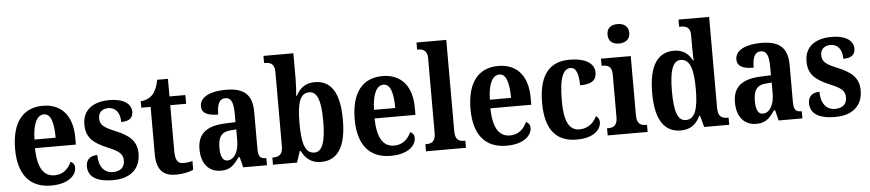

<svg xmlns="http://www.w3.org/2000/svg" viewBox="-44 -1046 6054 1336"><g transform="rotate(-5 2983.0 -378.0)"><path d="M268 10C392 10 445 -48 445 -100C445 -122 433 -136 417 -143C396 -97 359 -59 299 -59C222 -59 181 -121 178 -259H464V-307C464 -465 385 -548 258 -548C120 -548 40 -452 40 -264C40 -90 117 10 268 10ZM328 -319H180C182 -428 212 -488 261 -488C309 -488 328 -422 328 -319Z M702 10C825 10 893 -55 893 -159C893 -249 837 -291 750 -327C665 -362 641 -381 641 -428C641 -469 670 -492 710 -492C760 -492 792 -456 792 -388C850 -388 875 -411 875 -453C875 -502 831 -547 722 -547C610 -547 535 -495 535 -393C535 -301 584 -260 685 -218C760 -187 787 -165 787 -121C787 -77 763 -46 704 -46C644 -46 606 -93 606 -174C568 -174 527 -157 527 -102C527 -34 576 10 702 10Z M1139 10C1199 10 1242 -4 1262 -13V-75C1243 -69 1221 -66 1198 -66C1157 -66 1142 -93 1142 -156V-475H1253V-536H1142V-659H1067C1058 -612 1044 -583 1028 -562C1010 -541 981 -523 940 -520V-475H1005V-147C1005 -30 1055 10 1139 10Z M1454 10C1520 10 1545 -19 1584 -73H1592L1610 0H1776V-50H1773C1733 -50 1720 -66 1720 -121V-378C1720 -503 1658 -548 1536 -548C1434 -548 1354 -517 1354 -448C1354 -402 1392 -381 1469 -381C1469 -448 1484 -490 1527 -490C1573 -490 1584 -447 1584 -373V-318L1512 -315C1382 -310 1318 -260 1318 -152C1318 -41 1378 10 1454 10ZM1505 -57C1472 -57 1457 -90 1457 -148C1457 -222 1479 -260 1547 -264L1585 -267V-191C1585 -112 1553 -57 1505 -57Z M2153 10C2267 10 2330 -76 2330 -269C2330 -462 2269 -547 2157 -547C2091 -547 2050 -513 2026 -463H2021C2024 -493 2027 -552 2027 -586V-760H1818V-710H1823C1860 -710 1891 -700 1891 -643V-121C1891 -59 1857 -50 1825 -50H1818V0H1986L2012 -78H2019C2044 -26 2086 10 2153 10ZM2114 -59C2046 -59 2027 -135 2027 -270C2027 -409 2047 -480 2113 -480C2170 -480 2193 -412 2193 -271C2193 -135 2170 -59 2114 -59Z M2640 10C2764 10 2817 -48 2817 -100C2817 -122 2805 -136 2789 -143C2768 -97 2731 -59 2671 -59C2594 -59 2553 -121 2550 -259H2836V-307C2836 -465 2757 -548 2630 -548C2492 -548 2412 -452 2412 -264C2412 -90 2489 10 2640 10ZM2700 -319H2552C2554 -428 2584 -488 2633 -488C2681 -488 2700 -422 2700 -319Z M2887 0H3166V-50H3156C3123 -50 3095 -62 3095 -121V-760H2887V-710H2898C2921 -710 2958 -702 2958 -647V-121C2958 -62 2929 -50 2898 -50H2887Z M3449 10C3573 10 3626 -48 3626 -100C3626 -122 3614 -136 3598 -143C3577 -97 3540 -59 3480 -59C3403 -59 3362 -121 3359 -259H3645V-307C3645 -465 3566 -548 3439 -548C3301 -548 3221 -452 3221 -264C3221 -90 3298 10 3449 10ZM3509 -319H3361C3363 -428 3393 -488 3442 -488C3490 -488 3509 -422 3509 -319Z M3939 10C4066 10 4110 -50 4110 -98C4110 -117 4100 -132 4086 -141C4066 -95 4023 -59 3964 -59C3890 -59 3859 -130 3859 -266C3859 -439 3891 -490 3940 -490C3982 -490 3995 -432 3995 -364C4089 -364 4110 -400 4110 -444C4110 -503 4056 -548 3936 -548C3815 -548 3721 -481 3721 -265C3721 -63 3809 10 3939 10Z M4291 -630C4333 -630 4368 -651 4368 -698C4368 -746 4333 -766 4291 -766C4248 -766 4216 -746 4216 -698C4216 -651 4248 -630 4291 -630ZM4156 0H4435V-50H4425C4393 -50 4364 -62 4364 -121V-536H4156V-486H4168C4200 -486 4228 -474 4228 -419V-120C4228 -62 4199 -50 4166 -50H4156Z M4667 10C4736 10 4776 -25 4803 -81H4808L4830 0H5005V-50H4999C4958 -50 4931 -63 4931 -124V-760H4717V-710H4725C4762 -710 4795 -702 4795 -646V-581C4795 -545 4795 -501 4798 -468H4793C4769 -514 4731 -547 4666 -547C4554 -547 4490 -460 4490 -267C4490 -75 4554 10 4667 10ZM4707 -59C4650 -59 4628 -128 4628 -267C4628 -404 4650 -479 4707 -479C4774 -479 4795 -404 4795 -268C4795 -133 4773 -59 4707 -59Z M5194 10C5260 10 5285 -19 5324 -73H5332L5350 0H5516V-50H5513C5473 -50 5460 -66 5460 -121V-378C5460 -503 5398 -548 5276 -548C5174 -548 5094 -517 5094 -448C5094 -402 5132 -381 5209 -381C5209 -448 5224 -490 5267 -490C5313 -490 5324 -447 5324 -373V-318L5252 -315C5122 -310 5058 -260 5058 -152C5058 -41 5118 10 5194 10ZM5245 -57C5212 -57 5197 -90 5197 -148C5197 -222 5219 -260 5287 -264L5325 -267V-191C5325 -112 5293 -57 5245 -57Z M5746 10C5869 10 5937 -55 5937 -159C5937 -249 5881 -291 5794 -327C5709 -362 5685 -381 5685 -428C5685 -469 5714 -492 5754 -492C5804 -492 5836 -456 5836 -388C5894 -388 5919 -411 5919 -453C5919 -502 5875 -547 5766 -547C5654 -547 5579 -495 5579 -393C5579 -301 5628 -260 5729 -218C5804 -187 5831 -165 5831 -121C5831 -77 5807 -46 5748 -46C5688 -46 5650 -93 5650 -174C5612 -174 5571 -157 5571 -102C5571 -34 5620 10 5746 10Z"/></g></svg>

Font: Noto Serif Thai Condensed
Style: Bold
Weight: 700
Width: 3
Designer: Monotype Design Team
Foundry: Monotype Imaging Inc.
Version: Version 2.002